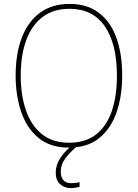

<svg xmlns="http://www.w3.org/2000/svg" viewBox="-20 -745 705 982"><path d="M605 -358Q605 -255 576.5 -171.5Q548 -88 488 -39Q428 10 332 10Q237 10 177 -39.5Q117 -89 88.5 -172.5Q60 -256 60 -359Q60 -471 92 -553.5Q124 -636 185.5 -680.5Q247 -725 336 -725Q425 -725 485 -680Q545 -635 575 -552.5Q605 -470 605 -358ZM86 -359Q86 -256 113.5 -178.5Q141 -101 195.5 -58Q250 -15 333 -15Q417 -15 471 -57Q525 -99 551.5 -176Q578 -253 578 -358Q578 -521 516 -610.5Q454 -700 336 -700Q252 -700 196.5 -657Q141 -614 113.5 -537.5Q86 -461 86 -359ZM291 133Q291 192 345 192Q357 192 369 190.5Q381 189 387 186V210Q380 212 368.5 214.5Q357 217 343 217Q309 217 287 196.5Q265 176 265 137Q265 63 359 -10L378 0Q341 30 316 62.5Q291 95 291 133Z"/></svg>

Font: Noto Sans SemiCondensed Thin
Style: Regular
Weight: 100
Width: 4
Designer: Monotype Design Team
Foundry: Monotype Imaging Inc.
Version: Version 2.013; ttfautohint (v1.8.4.7-5d5b)